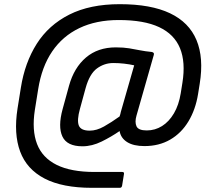

<svg xmlns="http://www.w3.org/2000/svg" viewBox="-20 -715 1020 920"><path d="M421 185Q279 185 193.5 140.5Q108 96 76.5 11Q45 -74 64 -195L80 -295Q99 -415 156 -505Q213 -595 312 -645Q411 -695 554 -695Q703 -695 794.5 -651.5Q886 -608 921.5 -523Q957 -438 937 -314L929 -264Q917 -190 883 -133.5Q849 -77 795.5 -46Q742 -15 672 -15Q620 -15 589.5 -34Q559 -53 553 -87Q514 -60 467.5 -37Q421 -14 375 -14Q301 -14 279 -61Q257 -108 280 -192L311 -305Q335 -391 392 -439.5Q449 -488 535 -488Q572 -488 599 -483.5Q626 -479 651 -474Q676 -469 707 -466Q713 -465 716 -461.5Q719 -458 717 -452L634 -161Q625 -130 634 -110Q643 -90 683 -90Q723 -90 756.5 -111Q790 -132 813.5 -172Q837 -212 846 -268L854 -318Q870 -417 842.5 -484Q815 -551 742.5 -585Q670 -619 549 -619Q441 -619 360.5 -580.5Q280 -542 230 -468.5Q180 -395 163 -288L147 -188Q132 -91 157.5 -25Q183 41 251.5 75Q320 109 433 109H566Q576 109 574 119L565 175Q563 185 554 185ZM410 -89Q443 -89 478.5 -109Q514 -129 553 -157Q555 -162 556.5 -168Q558 -174 559 -179L623 -402Q601 -407 575 -410Q549 -413 523 -413Q480 -413 444.5 -387Q409 -361 390 -292L363 -193Q348 -139 357.5 -114Q367 -89 410 -89Z"/></svg>

Font: Sofia Sans Hairline
Style: Italic
Weight: 1
Italic angle: -9°
Designer: Botio Nikoltchev, Ani Petrova
Foundry: lettersoup
Version: Version 4.102